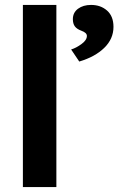

<svg xmlns="http://www.w3.org/2000/svg" viewBox="-20 -760 481 780"><path d="M73 0V-740H209V0ZM302 -510 269 -559Q289 -565 311 -581Q333 -597 333 -614Q333 -627 311 -635Q292 -642 284 -653Q276 -664 276 -682Q276 -709 297 -724.5Q318 -740 350 -740Q389 -740 415 -717Q441 -694 441 -651Q441 -602 403.5 -565.5Q366 -529 302 -510Z"/></svg>

Font: Lexend SemiBold
Style: Regular
Weight: 600
Designer: Bonnie Shaver-Troup, Thomas Jockin
Foundry: Lexend
Version: Version 1.005; ttfautohint (v1.8.3)